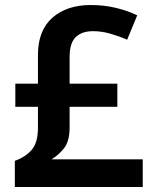

<svg xmlns="http://www.w3.org/2000/svg" viewBox="-20 -744 617 764"><path d="M341 -724Q395 -724 442 -712.5Q489 -701 526 -683L486 -586Q454 -600 419 -610Q384 -620 350 -620Q306 -620 281.5 -596.5Q257 -573 257 -517V-411H447V-319H257V-237Q257 -181 234 -153Q211 -125 185 -110H548V0H39V-104Q81 -119 106 -147.5Q131 -176 131 -236V-319H41V-411H131V-525Q131 -623 188.5 -673.5Q246 -724 341 -724Z"/></svg>

Font: Noto Sans Lao UI SemBd
Style: Regular
Weight: 600
Designer: Monotype Design Team
Foundry: Monotype Imaging Inc.
Version: Version 2.000; ttfautohint (v1.8.4.7-5d5b)